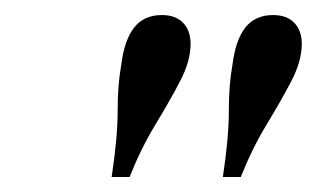

<svg xmlns="http://www.w3.org/2000/svg" viewBox="-20 -609 427 259"><path d="M130.6 -370.2Q138.7 -423.4 138.7 -459.3Q138.7 -495.2 143.5 -521Q147.6 -554.8 160.9 -571.8Q174.2 -588.7 198.4 -588.7Q216.9 -588.7 227 -578.2Q237.1 -567.7 237.1 -550Q237.1 -526.6 223 -499.6Q208.9 -472.6 189.5 -440.7Q170.2 -408.9 154.8 -370.2ZM280.6 -370.2Q288.7 -423.4 288.7 -459.3Q288.7 -495.2 293.5 -521Q297.6 -554.8 310.9 -571.8Q324.2 -588.7 348.4 -588.7Q366.9 -588.7 377 -578.2Q387.1 -567.7 387.1 -550Q387.1 -526.6 373 -499.6Q358.9 -472.6 339.5 -440.7Q320.2 -408.9 304.8 -370.2Z"/></svg>

Font: Playfair 5pt SemiExpanded Light 12pt
Style: Italic
Weight: 300
Italic angle: -15.6°
Version: Version 2.000;gftools[0.9.28]